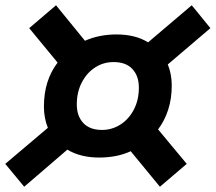

<svg xmlns="http://www.w3.org/2000/svg" viewBox="-23 -699 820 730"><path d="M69 11 -3 -76 159 -213Q144 -250 144 -294Q144 -393 196 -461L88 -592L190 -679L300 -544Q354 -568 420 -568Q492 -568 540 -538L706 -679L777 -592L615 -454Q630 -417 630 -374Q630 -324 616.5 -282Q603 -240 578 -207L687 -76L585 11L474 -124Q422 -100 354 -100Q283 -100 233 -130ZM365 -205Q403 -205 435 -225.5Q467 -246 486 -282.5Q505 -319 505 -366Q505 -410 480.5 -436.5Q456 -463 409 -463Q370 -463 338.5 -442.5Q307 -422 288 -385.5Q269 -349 269 -302Q269 -258 293.5 -231.5Q318 -205 365 -205Z"/></svg>

Font: Gantari
Style: Bold Italic
Weight: 700
Italic angle: -10°
Designer: Anugrah Pasau
Foundry: Lafontype
Version: Version 1.000; ttfautohint (v1.8.4.7-5d5b)